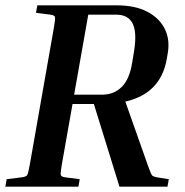

<svg xmlns="http://www.w3.org/2000/svg" viewBox="-22 -700 693 720"><path d="M113 -652 118 -680H415Q485 -680 530.5 -656Q576 -632 596 -591.5Q616 -551 607 -500L603 -477Q580 -349 448 -319L531 -84Q539 -62 543 -52Q547 -42 552 -39.5Q557 -37 567 -35L611 -28L606 0H426L330 -310H250L210 -84Q204 -50 206 -43.5Q208 -37 223 -35L277 -28L272 0H-2L3 -28L59 -35Q76 -37 80 -43.5Q84 -50 90 -84L180 -596Q186 -630 184 -636.5Q182 -643 167 -645ZM414 -645H309L256 -345H361Q405 -345 434.5 -374Q464 -403 474 -467L481 -510Q492 -580 475 -612.5Q458 -645 414 -645Z"/></svg>

Font: Inria Serif
Style: Bold Italic
Weight: 700
Italic angle: -10°
Designer: Black Foundry Team
Foundry: Black Foundry
Version: Version 1.000; ttfautohint (v1.8.3)